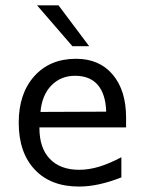

<svg xmlns="http://www.w3.org/2000/svg" viewBox="-20 -684 540 716"><path d="M450.2 -245.1V-209H127V-207Q127 -131.8 166 -91.3Q205.1 -50.8 275.4 -50.8Q311.5 -50.8 350.1 -62.5Q388.7 -74.2 432.6 -97.7V-22.5Q390.6 -5.9 351.1 2.9Q311.5 11.7 274.4 11.7Q168.9 11.7 109.4 -51.8Q49.8 -115.2 49.8 -226.6Q49.8 -335 107.9 -399.9Q166 -464.8 263.7 -464.8Q350.6 -464.8 400.4 -405.8Q450.2 -346.7 450.2 -245.1ZM376 -267.6Q374 -333 344.7 -367.2Q315.4 -401.4 259.8 -401.4Q207 -401.4 171.9 -365.7Q136.7 -330.1 130.9 -266.6ZM198.2 -664.1 312.5 -511.7H250L118.2 -664.1Z"/></svg>

Font: BabelStone Pseudographica Colour
Style: Regular
Weight: 400
Designer: Andrew West
Foundry: BabelStone
Version: Version 16.0.0